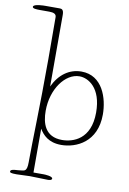

<svg xmlns="http://www.w3.org/2000/svg" viewBox="-191 -883 795 1183"><g transform="rotate(10 206.5 -291.5)"><path d="M109 -782C109 -816 95 -818 83 -818H-7C-12 -818 -81 -818 -81 -799C-81 -788 -57 -787 -35 -787H23C52 -787 68 -780 68 -760C68 -720 69 -604 69 -498C69 -197 60 18 60 149C60 208 42 203 27 206C3 211 -43 206 -43 224C-43 231 -38 235 -1 235C13 235 80 232 82 232C85 232 185 235 196 235C198 235 220 235 220 223C220 208 171 206 165 206H100V-68C122 -32 158 9 238 9C332 9 459 -47 459 -220C459 -321 416 -458 284 -458C208 -458 146 -413 109 -334ZM108 -182C108 -318 188 -427 277 -427C332 -427 416 -379 416 -225C416 -56 306 -22 238 -22C131 -22 108 -105 108 -182Z"/></g></svg>

Font: Life Savers
Style: Regular
Weight: 400
Designer: Pablo Impallari, Rodrigo Fuenzalida, Brenda Gallo
Foundry: Pablo Impallari, Rodrigo Fuenzalida, Brenda Gallo
Version: Version 3.000